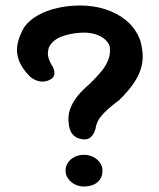

<svg xmlns="http://www.w3.org/2000/svg" viewBox="-20 -675 579 697"><path d="M283 -169Q264 -171 253 -179Q242 -187 237 -197.5Q232 -208 231 -215.5Q230 -223 230 -223Q225 -253 234.5 -279Q244 -305 262.5 -327.5Q281 -350 304 -369Q331 -395 348.5 -416.5Q366 -438 374 -460.5Q382 -483 378 -508Q371 -526 354 -537.5Q337 -549 315.5 -553.5Q294 -558 271 -556Q236 -554 205.5 -543Q175 -532 160 -508Q155 -498 154 -486Q153 -474 157.5 -460.5Q162 -447 173 -430Q173 -430 175.5 -423.5Q178 -417 177.5 -407Q177 -397 167 -389Q153 -380 139.5 -379Q126 -378 115 -382Q104 -386 97.5 -390.5Q91 -395 91 -395Q48 -437 42.5 -480.5Q37 -524 69 -578Q88 -603 118.5 -620Q149 -637 188.5 -646Q228 -655 272 -655Q319 -655 362 -641.5Q405 -628 438.5 -600.5Q472 -573 489 -529Q495 -508 497.5 -484Q500 -460 493.5 -433Q487 -406 467.5 -376Q448 -346 412 -311Q375 -284 352.5 -259.5Q330 -235 327 -208Q327 -208 323.5 -198Q320 -188 310.5 -178Q301 -168 283 -169ZM284 2Q266 2 251 -6Q236 -14 227 -27Q218 -40 218 -56Q218 -72 227 -85Q236 -98 251 -105.5Q266 -113 284 -113Q303 -113 318 -105.5Q333 -98 342.5 -85Q352 -72 352 -56Q352 -36 342.5 -23Q333 -10 318 -4Q303 2 284 2Z"/></svg>

Font: Sour Gummy Medium
Style: Regular
Weight: 500
Designer: Stefie Justprince
Foundry: Eifetstype
Version: Version 1.000